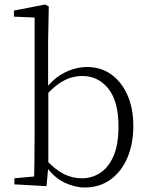

<svg xmlns="http://www.w3.org/2000/svg" viewBox="-20 -820 665 854"><path d="M44 0V-27L132 -35Q133 -63 133 -97Q133 -131 133.5 -165Q134 -199 134 -226V-742L42 -746V-773L181 -800L197 -791L194 -637V-426L195 -416V-82V-81L187 8ZM357 14Q313 14 266.5 -8Q220 -30 181 -85H170L181 -113Q223 -67 262 -47Q301 -27 344 -27Q388 -27 425 -50.5Q462 -74 484.5 -125Q507 -176 507 -258Q507 -369 462 -425.5Q417 -482 346 -482Q321 -482 294 -474Q267 -466 238.5 -445.5Q210 -425 177 -388L167 -417H177Q218 -473 268 -497.5Q318 -522 367 -522Q428 -522 474 -489.5Q520 -457 546.5 -398Q573 -339 573 -260Q573 -179 546 -117Q519 -55 470.5 -20.5Q422 14 357 14Z"/></svg>

Font: Noto Serif JP ExtraLight
Style: Regular
Weight: 200
Designer: Ryoko NISHIZUKA  (kana & ideographs); Frank Grießhammer (Latin, Greek & Cyrillic); Wenlong ZHANG  (bopomofo); Sandoll Co
Foundry: Adobe
Version: Version 2.002-H1;hotconv 1.1.0;makeotfexe 2.6.0